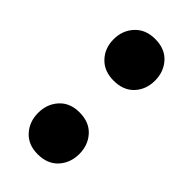

<svg xmlns="http://www.w3.org/2000/svg" viewBox="-169 -526 583 583"><g transform="rotate(45 122.5 -234.0)"><path d="M38 -394Q38 -432 62 -458Q86 -484 127 -484Q169 -484 192.5 -458Q216 -432 216 -394Q216 -356 192.5 -330.5Q169 -305 127 -305Q86 -305 62 -330.5Q38 -356 38 -394ZM34 -74Q34 -112 57.5 -138Q81 -164 122 -164Q164 -164 187.5 -138Q211 -112 211 -74Q211 -36 187.5 -10Q164 16 122 16Q81 16 57.5 -10Q34 -36 34 -74Z"/></g></svg>

Font: Baloo Thambi 2
Style: Bold
Weight: 700
Designer: Aadarsh Rajan and Ek Type
Foundry: Ek Type
Version: Version 1.640;hotconv 1.0.111;makeotfexe 2.5.65597; ttfautoh